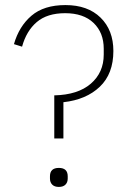

<svg xmlns="http://www.w3.org/2000/svg" viewBox="-20 -730 502 757"><path d="M194 -184V-354Q287 -356 338 -400Q389 -444 389 -515V-538Q389 -601 349 -639.5Q309 -678 237 -678Q166 -678 125 -643Q84 -608 67 -546L35 -556Q55 -626 104 -668Q153 -710 238 -710Q326 -710 376.5 -660.5Q427 -611 427 -529Q427 -439 373.5 -388Q320 -337 230 -327V-184ZM212 7Q195 7 186 -2Q177 -11 177 -26V-35Q177 -68 212 -68Q247 -68 247 -35V-26Q247 -11 238 -2Q229 7 212 7Z"/></svg>

Font: IBM Plex Sans ExtLt
Style: Regular
Weight: 200
Designer: Mike Abbink, Paul van der Laan, Pieter van Rosmalen
Foundry: Bold Monday
Version: Version 3.005